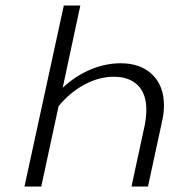

<svg xmlns="http://www.w3.org/2000/svg" viewBox="-20 -678 688 698"><path d="M576 -295Q576 -265 569 -236L518 0H458L506 -222Q512 -252 512 -279Q512 -337 481 -368Q450 -399 394 -399Q340 -399 287 -370.5Q234 -342 193 -292L130 0H69L212 -658H272L208 -359Q254 -402 308.5 -425Q363 -448 419 -448Q491 -448 533.5 -407Q576 -366 576 -295Z"/></svg>

Font: Ysabeau Infant Semilight
Style: Italic
Weight: 300
Italic angle: -12°
Designer: Christian Thalmann (Catharsis Fonts)
Version: Version 0.003